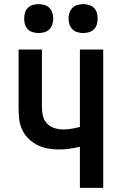

<svg xmlns="http://www.w3.org/2000/svg" viewBox="-20 -910 590 930"><path d="M367 0V-199Q342 -193 316 -189.5Q290 -186 264 -186Q237 -186 210 -191Q183 -196 159 -208.5Q135 -221 116 -240.5Q97 -260 86 -285Q75 -310 72.5 -337Q70 -364 70 -391V-670H183V-391Q183 -369 188 -348Q193 -327 208 -311.5Q223 -296 244 -289.5Q265 -283 286 -283Q307 -283 327 -286.5Q347 -290 367 -295V-670H480V0ZM383 -750Q369 -750 355 -754Q341 -758 331 -768Q321 -778 316.5 -792Q312 -806 312 -820Q312 -834 316.5 -848Q321 -862 331 -872Q341 -882 355 -886Q369 -890 383 -890Q397 -890 411 -886Q425 -882 435 -872Q445 -862 449 -848Q453 -834 453 -820Q453 -806 449 -792Q445 -778 435 -768Q425 -758 411 -754Q397 -750 383 -750ZM167 -750Q153 -750 139 -754Q125 -758 115 -768Q105 -778 101 -792Q97 -806 97 -820Q97 -834 101 -848Q105 -862 115 -872Q125 -882 139 -886Q153 -890 167 -890Q181 -890 195 -886Q209 -882 219 -872Q229 -862 233.5 -848Q238 -834 238 -820Q238 -806 233.5 -792Q229 -778 219 -768Q209 -758 195 -754Q181 -750 167 -750Z"/></svg>

Font: Lode
Style: Bold
Weight: 700
Monospace: yes
Designer: Belleve Invis
Foundry: Belleve Invis
Version: Version 29.2.0; ttfautohint (v1.8.3)